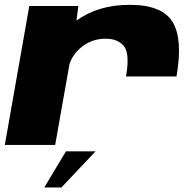

<svg xmlns="http://www.w3.org/2000/svg" viewBox="-22 -616 830 816"><path d="M513.5 -291Q530.5 -388 504.8 -419.8Q479 -451.5 427 -451.5Q366.5 -451.5 322 -414Q286.5 -383.5 273.5 -344.5L212.5 0H-1.5L102.5 -590.5H311L303 -528.5Q303 -529 303.5 -529Q396 -595.5 529.5 -595.5Q667 -595.5 711.5 -522.5Q756 -449.5 728 -291ZM166.2 180.6 258.3 27.2H384.1L239.2 180.6Z"/></svg>

Font: Anybody ExtraExpanded ExtraBold
Style: Italic
Weight: 800
Width: 8
Italic angle: -10°
Designer: Tyler Finck
Foundry: Etcetera Type Company
Version: Version 1.010; ttfautohint (v1.8.3) -l 8 -r 50 -G 200 -x 14 